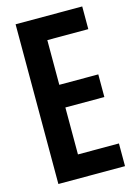

<svg xmlns="http://www.w3.org/2000/svg" viewBox="-121 -864 656 929"><g transform="rotate(-15 207.0 -400.0)"><path d="M52.7 0V-800H386.5V-686.3H181.2V-462.4H376.5V-348.9H181.2V-113.7H386.5V0Z"/></g></svg>

Font: Big Shoulders Thin
Style: Regular
Weight: 100
Version: Version 2.002